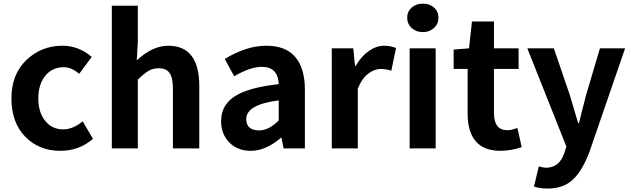

<svg xmlns="http://www.w3.org/2000/svg" viewBox="-20 -830 3529 1074"><path d="M317.4 13.7Q198.2 13.7 121.1 -65.4Q43.9 -144.5 43.9 -279.3Q43.9 -414.1 127.4 -494.1Q210.9 -574.2 330.1 -574.2Q419.9 -574.2 493.2 -511.7L422.9 -417Q379.9 -454.1 336.9 -454.1Q272.5 -454.1 233.4 -406.2Q194.3 -358.4 194.3 -279.3Q194.3 -201.2 232.9 -153.8Q271.5 -106.4 333 -106.4Q388.7 -106.4 442.4 -151.4L500 -53.7Q423.8 13.7 317.4 13.7Z M605.5 0V-797.9H751V-596.7L745.1 -492.2Q833 -574.2 920.9 -574.2Q1094.7 -574.2 1094.7 -348.6V0H947.3V-331.1Q947.3 -394.5 928.7 -421.4Q910.2 -448.2 868.2 -448.2Q835.9 -448.2 811 -433.6Q786.1 -418.9 751 -384.8V0Z M1382.8 13.7Q1308.6 13.7 1262.7 -33.2Q1216.8 -80.1 1216.8 -152.3Q1216.8 -242.2 1293.5 -291.5Q1370.1 -340.8 1539.1 -359.4Q1535.2 -456.1 1444.3 -456.1Q1379.9 -456.1 1290 -403.3L1237.3 -500Q1357.4 -574.2 1470.7 -574.2Q1577.1 -574.2 1631.3 -511.7Q1685.5 -449.2 1685.5 -327.1V0H1566.4L1554.7 -59.6H1551.8Q1466.8 13.7 1382.8 13.7ZM1430.7 -100.6Q1483.4 -100.6 1539.1 -156.2V-268.6Q1357.4 -245.1 1357.4 -164.1Q1357.4 -100.6 1430.7 -100.6Z M1835.9 0V-559.6H1956.1L1965.8 -460.9H1969.7Q2000 -514.6 2042.5 -544.4Q2085 -574.2 2128.9 -574.2Q2164.1 -574.2 2195.3 -561.5L2168.9 -434.6Q2137.7 -444.3 2110.4 -444.3Q2074.2 -444.3 2039.1 -417.5Q2003.9 -390.6 1981.4 -334V0Z M2271.5 0V-559.6H2417V0ZM2345.7 -650.4Q2307.6 -650.4 2282.7 -673.3Q2257.8 -696.3 2257.8 -730.5Q2257.8 -765.6 2282.7 -787.6Q2307.6 -809.6 2345.7 -809.6Q2383.8 -809.6 2408.2 -787.6Q2432.6 -765.6 2432.6 -730.5Q2432.6 -696.3 2407.7 -673.3Q2382.8 -650.4 2345.7 -650.4Z M2780.3 13.7Q2595.7 13.7 2595.7 -196.3V-444.3H2517.6V-552.7L2603.5 -559.6L2620.1 -710H2743.2V-559.6H2880.9V-444.3H2743.2V-196.3Q2743.2 -101.6 2819.3 -101.6Q2841.8 -101.6 2874 -114.3L2898.4 -6.8Q2835 13.7 2780.3 13.7Z M3043.9 224.6Q3002 224.6 2966.8 213.9L2994.1 100.6Q3020.5 108.4 3033.2 108.4Q3110.4 108.4 3137.7 23.4L3148.4 -9.8L2929.7 -559.6H3078.1L3167 -299.8Q3173.8 -279.3 3213.9 -141.6H3218.8Q3224.6 -168 3238.3 -220.7Q3252 -273.4 3258.8 -299.8L3335.9 -559.6H3476.6L3278.3 16.6Q3239.3 122.1 3186 173.3Q3132.8 224.6 3043.9 224.6Z"/></svg>

Font: Bpmf Zihi Sans Bold
Style: Bold
Weight: 700
Foundry: But Ko
Version: Version 1.320